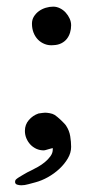

<svg xmlns="http://www.w3.org/2000/svg" viewBox="-20 -448 295 572"><path d="M75.2 -377.4Q75.2 -389.6 81.1 -398.9Q86.9 -408.2 95.9 -414.8Q105 -421.4 116.2 -424.8Q127.4 -428.2 138.7 -428.2Q148.9 -428.2 158.7 -423.3Q168.5 -418.5 175.8 -410.4Q183.1 -402.3 187.5 -392.6Q191.9 -382.8 191.9 -372.6Q191.9 -361.3 188.7 -350.8Q185.5 -340.3 179.2 -332.3Q172.9 -324.2 162.8 -319.1Q152.8 -314 139.6 -313.5Q125.5 -312 113.5 -316.7Q101.6 -321.3 93 -330.1Q84.5 -338.9 79.8 -351.1Q75.2 -363.3 75.2 -377.4ZM24.9 93.8Q24.9 89.4 27.3 86.9Q30.3 84 36.1 80.3Q42 76.7 48.6 72.8Q55.2 68.8 61.5 65.4Q67.9 62 72.3 60.1Q81.5 55.7 92.8 49.3Q104 43 113.8 34.9Q123.5 26.9 130.4 17.3Q137.2 7.8 137.2 -2.4V-6.8Q135.3 -6.3 131.3 -5.4Q127.4 -4.4 123.5 -3.2Q119.6 -2 116 -1Q112.3 0 110.8 0Q98.6 0 88.4 -4.6Q78.1 -9.3 70.6 -17.3Q63 -25.4 58.6 -35.9Q54.2 -46.4 54.2 -58.1Q54.2 -76.7 65.9 -90.3Q77.6 -104 94.7 -109.9Q101.6 -110.8 106.7 -111.6Q111.8 -112.3 114.3 -112.3Q119.6 -112.3 128.2 -110.8Q136.7 -109.4 143.1 -105.5Q146 -103.5 151.1 -99.4Q156.2 -95.2 161.4 -90.3Q166.5 -85.4 170.9 -80.8Q175.3 -76.2 176.8 -73.7Q186.5 -59.1 189.2 -42.2Q191.9 -25.4 191.9 -10.3Q191.9 7.3 182.1 23.9Q172.4 40.5 157 54.9Q141.6 69.3 122.8 79.8Q104 90.3 85.4 95.2Q75.7 97.7 64.5 100.8Q53.2 104 43.5 104Q37.6 104 31.2 102.1Q24.9 100.1 24.9 93.8Z"/></svg>

Font: IM FELL French Canon SC
Style: Regular
Weight: 400
Designer: Igino Marini
Foundry: Igino Marini
Version: 3.00